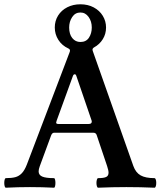

<svg xmlns="http://www.w3.org/2000/svg" viewBox="-41 -877 752 900"><path d="M-21 -19.5Q-21 -28.8 -19 -35.4Q-17.1 -42 -13.2 -42Q13.7 -42 31 -46.6Q48.3 -51.3 61.5 -65.2Q74.7 -79.1 85 -106L286.1 -634.3Q287.1 -636.2 287.1 -639.6Q287.1 -646.5 279.3 -649.9Q249.5 -663.6 232.7 -689.9Q215.8 -716.3 215.8 -748Q215.8 -779.3 231.4 -804.2Q247.1 -829.1 274.4 -843Q301.8 -856.9 335.9 -856.9Q371.1 -856.9 398.4 -842.3Q425.8 -827.6 440.9 -802.7Q456.1 -777.8 456.1 -748Q456.1 -717.8 440.9 -693.4Q425.8 -668.9 399.9 -654.8Q392.6 -650.4 392.6 -644Q392.6 -642.6 393.6 -638.7L584 -99.1Q595.2 -67.9 618.2 -54.9Q641.1 -42 683.1 -42Q687 -42 689.2 -35.4Q691.4 -28.8 691.4 -19.5Q691.4 -10.3 689.2 -3.7Q687 2.9 683.1 2.9Q617.2 0 551.3 0Q484.9 0 418.9 2.9Q415.5 2.9 413.3 -3.9Q411.1 -10.7 411.1 -19.5Q411.1 -28.3 413.3 -35.2Q415.5 -42 418.9 -42Q445.3 -42 456.5 -47.4Q467.8 -52.7 467.8 -67.4Q467.8 -78.6 460.9 -99.1L412.1 -244.1Q408.7 -254.9 396 -254.9H212.9Q203.1 -254.9 198.2 -241.2L145.5 -98.1Q140.1 -83.5 140.1 -73.7Q140.1 -56.6 157 -49.3Q173.8 -42 211.9 -42Q215.3 -42 217 -35.4Q218.8 -28.8 218.8 -19.5Q218.8 -10.3 217 -3.7Q215.3 2.9 211.9 2.9Q155.8 0 99.6 0Q43.5 0 -13.2 2.9Q-17.1 2.9 -19 -3.7Q-21 -10.3 -21 -19.5ZM389.2 -748Q389.2 -776.9 374.3 -797.6Q359.4 -818.4 335.9 -818.4Q311.5 -818.4 297.4 -797.1Q283.2 -775.9 283.2 -748Q283.2 -716.8 297.9 -698.5Q312.5 -680.2 335.9 -680.2Q362.8 -680.2 376 -700.4Q389.2 -720.7 389.2 -748ZM375 -295.9Q389.2 -295.9 389.2 -307.1Q389.2 -310.5 387.7 -314L316.9 -521Q315.4 -525.4 313.7 -527.1Q312 -528.8 309.1 -528.8Q303.7 -528.8 300.8 -521L224.1 -310.1Q222.2 -304.2 222.2 -301.8Q222.2 -299.3 224.6 -297.6Q227.1 -295.9 231.9 -295.9Z"/></svg>

Font: JuniusX
Style: Bold
Weight: 700
Designer: Peter S. Baker
Foundry: Briery Creek Software
Version: Version 1.004